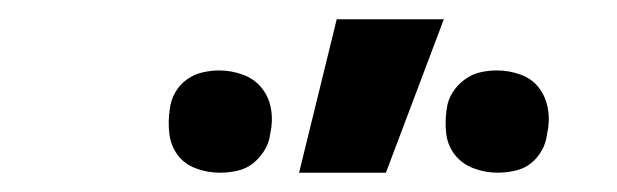

<svg xmlns="http://www.w3.org/2000/svg" viewBox="-20 -779 640 199"><path d="M496 -600Q483 -600 471 -604.5Q459 -609 451.5 -618.5Q444 -628 442.5 -640.5Q441 -653 443 -666Q444 -675 449 -683Q454 -691 461.5 -696.5Q469 -702 477.5 -704Q486 -706 495 -706Q508 -706 520 -701.5Q532 -697 539 -687.5Q546 -678 548 -665.5Q550 -653 547 -640Q546 -631 541.5 -623Q537 -615 530 -609.5Q523 -604 513.5 -602Q504 -600 496 -600ZM208 -600Q195 -600 183 -604.5Q171 -609 164 -618.5Q157 -628 155.5 -640.5Q154 -653 156 -666Q157 -675 161.5 -683Q166 -691 173.5 -696.5Q181 -702 190 -704Q199 -706 207 -706Q220 -706 232 -701.5Q244 -697 251.5 -687.5Q259 -678 261 -665.5Q263 -653 260 -640Q259 -631 254 -623Q249 -615 242 -609.5Q235 -604 226 -602Q217 -600 208 -600ZM290 -600 329 -759H440L380 -600Z"/></svg>

Font: Iosevka Extended Oblique
Style: Bold
Weight: 700
Width: 7
Italic angle: -9°
Monospace: yes
Designer: Belleve Invis
Foundry: Belleve Invis
Version: Version 32.5.0; ttfautohint (v1.8.4)